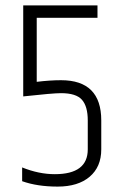

<svg xmlns="http://www.w3.org/2000/svg" viewBox="-20 -686 453 711"><path d="M66 -666H341V-620H116V-383Q166 -389 206 -389Q355 -389 355 -240V-133Q355 -68 312 -31.5Q269 5 193.5 5Q118 5 62 -15V-66Q124 -41 183 -41Q305 -41 305 -133V-240Q305 -292 283.5 -316.5Q262 -341 206 -341Q176 -341 66 -329Z"/></svg>

Font: Khand Light
Style: Regular
Weight: 300
Designer: Devanagari: Sanchit Sawaria, Jyotish Sonowal; Latin: Satya Rajpurohit
Foundry: Indian Type Foundry
Version: Version 1.101;PS 1.0;hotconv 1.0.78;makeotf.lib2.5.61930; tt